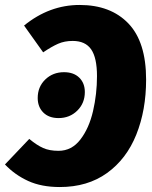

<svg xmlns="http://www.w3.org/2000/svg" viewBox="-45 -736 614 774"><path d="M-25 -73 73 -176Q103 -151 128.5 -139.5Q154 -128 191 -128Q244 -128 279 -173.5Q314 -219 330 -288Q346 -357 346 -429Q346 -503 322.5 -537Q299 -571 248 -571Q215 -571 189 -559.5Q163 -548 129 -525L52 -633Q154 -716 276 -716Q401 -716 472.5 -641.5Q544 -567 544 -415Q544 -292 504.5 -193.5Q465 -95 386.5 -38.5Q308 18 196 18Q122 18 68.5 -6.5Q15 -31 -25 -73ZM107 -341Q107 -386 137.5 -415.5Q168 -445 213 -445Q252 -445 274.5 -423Q297 -401 297 -365Q297 -320 266.5 -290Q236 -260 191 -260Q152 -260 129.5 -282.5Q107 -305 107 -341Z"/></svg>

Font: Fira Sans Condensed Black
Style: Italic
Weight: 900
Width: 3
Italic angle: -8°
Designer: Carrois Corporate & Edenspiekermann AG
Foundry: Carrois Corporate GbR & Edenspiekermann AG
Version: Version 4.203